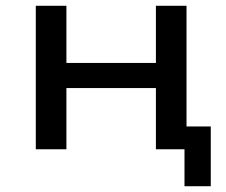

<svg xmlns="http://www.w3.org/2000/svg" viewBox="-20 -517 784 665"><path d="M619 128V0H520V-212H210V0H104V-497H210V-299H520V-497H626V-79H710V128Z"/></svg>

Font: Nunito Sans 7pt SemiExpanded Medium
Style: Regular
Weight: 500
Width: 6
Designer: Vernon Adams
Foundry: Vernon Adams
Version: Version 3.101;gftools[0.9.27]